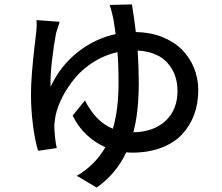

<svg xmlns="http://www.w3.org/2000/svg" viewBox="-20 -781 996 862"><path d="M578.6 -187Q670.9 -189 723.9 -239Q776.9 -289.1 776.9 -373Q776.9 -448.2 731.9 -498.5Q687 -548.8 598.1 -554.2Q603 -477.1 603 -409.2Q603 -276.4 578.6 -187ZM472.2 -758.8 572.3 -761.2Q583.5 -692.9 589.8 -637.2Q653.8 -636.2 706.8 -615.5Q759.8 -594.7 795.4 -559.6Q831.1 -524.4 850.6 -477.1Q870.1 -429.7 870.1 -376Q870.1 -315.9 851.3 -265.4Q832.5 -214.8 796.4 -176.8Q760.3 -138.7 703.1 -117.2Q646 -95.7 573.2 -95.7Q559.6 -95.7 546.9 -97.2Q501 0 414.1 61L324.7 8.3Q406.2 -38.6 453.1 -120.1Q405.8 -140.6 367.7 -177Q329.6 -213.4 306.2 -262.2L361.3 -330.1Q411.1 -232.9 486.8 -203.1Q512.2 -288.6 512.2 -409.2Q512.2 -493.2 507.3 -546.9Q451.2 -534.7 401.6 -503.7Q352.1 -472.7 317.9 -431.9Q283.7 -391.1 261 -347.2Q238.3 -303.2 229 -259.8Q223.1 -225.6 224.1 -206.1Q227.1 -148.9 234.9 -116.2L150.9 -104Q136.7 -150.9 127.9 -220Q119.1 -289.1 119.1 -356.9Q119.1 -403.8 123.8 -459.5Q128.4 -515.1 135.3 -573.5Q142.1 -631.8 143.1 -641.1Q146 -667.5 144 -690.9L248 -683.1Q247.1 -680.7 231.9 -633.3Q221.7 -580.6 213.4 -509.3Q205.1 -438 207 -391.1Q250 -483.9 327.4 -545.7Q404.8 -607.4 499 -627.9Q497.1 -645.5 488.8 -697.3Q478 -744.1 472.2 -758.8Z"/></svg>

Font: Karasuma Gothic
Style: Regular
Weight: 500
Designer: Rasmus Andersson / Ryoko Nishizuka
Foundry: Genbu
Version: Version 1.00